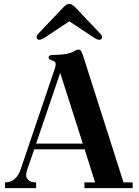

<svg xmlns="http://www.w3.org/2000/svg" viewBox="-20 -966 713 986"><path d="M168 -775.4Q168 -783.2 175.8 -792L305.2 -928.2Q322.8 -946.3 335.9 -946.3Q349.1 -946.3 366.7 -928.2L496.1 -792Q503.9 -783.2 503.9 -775.4Q503.9 -761.7 488.8 -761.7Q478.5 -761.7 458.5 -775.4L336.9 -856H335L213.4 -775.4Q193.4 -761.7 183.1 -761.7Q168 -761.7 168 -775.4ZM5.9 0V-29.3Q64 -29.3 87.4 -100.1L262.2 -615.7Q266.1 -628.4 266.1 -636.7Q266.1 -650.4 249.5 -654.8Q229.5 -660.2 229.5 -670.9Q229.5 -676.8 235.1 -680.2Q240.7 -683.6 246.1 -683.6Q335.4 -684.6 361.3 -703.6Q371.1 -710.9 384.8 -710.9Q392.6 -710.9 397.5 -701.9Q402.3 -692.9 409.7 -670.4L614.3 -29.3H661.1V0H413.6V-29.3H468.3L414.6 -199.2H155.8L120.1 -95.7Q114.3 -79.6 114.3 -66.4Q114.3 -51.3 126.5 -40.3Q138.7 -29.3 165.5 -29.3V0ZM165.5 -228.5H405.3L289.1 -591.8Z"/></svg>

Font: Monomachus
Style: Medium
Weight: 500
Designer: Alexey Kryukov
Version: Version 1.0